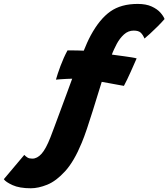

<svg xmlns="http://www.w3.org/2000/svg" viewBox="-256 -734 880 1004"><path d="M464 -713.5Q508 -713.5 537.2 -700Q566.5 -686.5 582.8 -668Q599 -649.5 604.5 -634.5Q589 -616.5 568.2 -595.8Q547.5 -575 528.5 -557.8Q509.5 -540.5 499.5 -532.5Q491.5 -552 480 -563Q468.5 -574 443 -574Q414.5 -574 392.2 -553.8Q370 -533.5 354.5 -504.5Q349.5 -495.5 340.8 -476.8Q332 -458 329 -448.5Q338 -447 356.5 -444.8Q375 -442.5 395.8 -439.5Q416.5 -436.5 434 -433.8Q451.5 -431 458.5 -428.5Q446 -399.5 427.2 -357.8Q408.5 -316 392 -285Q385.5 -286 362.8 -290.2Q340 -294.5 315 -299Q290 -303.5 276 -306Q269.5 -286 257 -245Q244.5 -204 229.2 -155.2Q214 -106.5 198.8 -61.2Q183.5 -16 171.5 12.5Q131.5 110 84.5 161.5Q37.5 213 -9 231.8Q-55.5 250.5 -94.5 250.5Q-154.5 250.5 -190.5 234Q-226.5 217.5 -236 203L-129 76Q-121 84.5 -112 90Q-103 95.5 -87 95.5Q-61.5 95.5 -38.8 70.2Q-16 45 8 -16.5Q15 -35 28.5 -70.8Q42 -106.5 58.2 -150.8Q74.5 -195 91.2 -240Q108 -285 121.5 -322.5Q110.5 -322.5 93 -321.5Q75.5 -320.5 59.5 -319.5Q43.5 -318.5 36.5 -317.5Q44 -345 60.2 -388.8Q76.5 -432.5 97 -470.5Q119 -471 146 -470.2Q173 -469.5 182 -469Q190 -489 199 -509.2Q208 -529.5 218.5 -549Q265 -634.5 321 -674Q377 -713.5 464 -713.5Z"/></svg>

Font: Grandstander ExtraBold
Style: Italic
Weight: 800
Italic angle: -15°
Designer: Tyler Finck
Foundry: Etcetera Type Co
Version: Version 1.200; ttfautohint (v1.8.3)